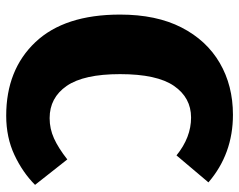

<svg xmlns="http://www.w3.org/2000/svg" viewBox="-96 -657 771 619"><g transform="rotate(90 289.5 -347.5)"><path d="M353 18Q205 18 116 -76Q27 -170 27 -349Q27 -466 68.5 -547Q110 -628 183 -670.5Q256 -713 350 -713Q476 -713 568 -634L481 -531Q423 -578 359 -578Q295 -578 257 -523Q219 -468 219 -349Q219 -232 257 -177Q295 -122 361 -122Q395 -122 426 -136Q457 -150 494 -179L576 -75Q536 -35 479.5 -8.5Q423 18 353 18Z"/></g></svg>

Font: Trujillo ExtraBold
Style: Regular
Weight: 800
Designer: Fira Sans original fonts by bBox Type GmbH, Carrois Corporate GbR, & Edenspiekermann AG / Changes by Cristiano Sobral
Foundry: Fira Sans original fonts by bBox Type GmbH, Carrois Corporate GbR, & Edenspiekermann AG / Changes by Cristiano Sobral
Version: Version 4.301;July 28, 2020;FontCreator 13.0.0.2655 64-bit